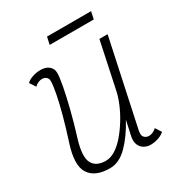

<svg xmlns="http://www.w3.org/2000/svg" viewBox="-183 -895 966 1034"><g transform="rotate(-30 300.0 -378.0)"><path d="M76 -565 52 -602Q66 -616 90.5 -624Q115 -632 140 -632Q172 -632 191.5 -616Q211 -600 211 -574Q211 -546 200.5 -491.5Q190 -437 172 -365Q154 -293 129 -213Q99 -115 120 -73.5Q141 -32 202 -32Q232 -32 262.5 -51.5Q293 -71 321 -104Q349 -137 373 -176Q397 -215 414 -255.5Q431 -296 438 -330L499 -618H550L436 -85Q435 -80 434.5 -74.5Q434 -69 434 -65Q434 -50 444.5 -41Q455 -32 471 -32Q482 -32 494.5 -37.5Q507 -43 517 -53L541 -16Q527 -3 503 5.5Q479 14 453 14Q433 14 414.5 3.5Q396 -7 387.5 -27.5Q379 -48 385 -78L405 -170Q362 -90 310.5 -38Q259 14 201 14Q109 14 74 -40.5Q39 -95 79 -217Q103 -291 121 -357.5Q139 -424 149 -475Q159 -526 159 -553Q159 -568 149 -577Q139 -586 122 -586Q111 -586 98.5 -580.5Q86 -575 76 -565ZM251 -724 261 -770H535L525 -724Z"/></g></svg>

Font: Victor Mono Thin
Style: Italic
Weight: 100
Italic angle: -12°
Monospace: yes
Designer: Rune Bjørnerås
Version: Version 1.561;gftools[0.9.30]